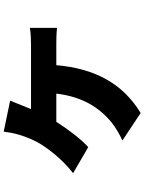

<svg xmlns="http://www.w3.org/2000/svg" viewBox="109 -784 782 1040"><g transform="rotate(-90 500.0 -264.0)"><path d="M475 -600 307 -635C304 -613 299 -581 291 -555C279 -514 262 -470 234 -426C198 -371 147 -310 82 -259L223 -177C264 -213 322 -289 360 -350H513C496 -210 440 -119 355 -49C328 -28 290 -6 259 8L408 107C573 6 649 -147 667 -350H775C795 -350 836 -350 869 -346V-493C841 -488 797 -487 775 -487H429C437 -506 444 -523 450 -538C457 -557 465 -576 475 -600Z"/></g></svg>

Font: Noto Sans JP Black
Style: Regular
Weight: 900
Designer: Ryoko NISHIZUKA 西塚涼子 (kana, bopomofo & ideographs); Paul D. Hunt (Latin, Greek & Cyrillic); Sandoll Communications 산돌커뮤니
Foundry: Adobe
Version: Version 2.002;hotconv 1.0.116;makeotfexe 2.5.65601